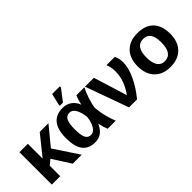

<svg xmlns="http://www.w3.org/2000/svg" viewBox="46 -1470 2215 2215"><g transform="rotate(-45 1153.0 -363.0)"><path d="M411.1 0 269 -222.2 207 -170.4V0H69.8V-528.3H207V-287.1L400.9 -528.3H543L357.4 -302.7L557.1 0Z M944.3 -115.7Q914.1 -49.8 872.1 -20Q830.1 9.8 769 9.8Q665.5 9.8 614.5 -57.4Q563.5 -124.5 563.5 -261.7Q563.5 -400.4 618.9 -469.2Q674.3 -538.1 781.7 -538.1Q845.7 -538.1 891.8 -505.6Q938 -473.1 961.4 -413.6H962.9Q975.1 -474.1 999.5 -528.3H1128.9Q1104.5 -483.9 1078.4 -405.8Q1052.2 -327.6 1046.4 -271.5Q1062 -120.6 1112.8 0H981Q957 -58.6 946.3 -115.7ZM707.5 -263.2Q707.5 -167.5 728.3 -126Q749 -84.5 795.9 -84.5Q839.4 -84.5 870.6 -133.8Q901.9 -183.1 910.6 -264.6Q899.9 -351.6 871.3 -397.5Q842.8 -443.4 799.8 -443.4Q750 -443.4 728.8 -399.9Q707.5 -356.4 707.5 -263.2ZM777.8 -577.6V-593.8L811.5 -736.3H937V-718.3L829.1 -577.6Z M1650.4 -413.1Q1650.4 -325.7 1598.1 -214.4Q1545.9 -103 1460 0H1329.6L1139.2 -528.3H1284.2L1411.6 -116.7Q1465.8 -193.8 1489.5 -262.7Q1513.2 -331.5 1513.2 -408.7Q1513.2 -474.6 1489.3 -528.3H1626Q1650.4 -480.5 1650.4 -413.1Z M2267.1 -264.6Q2267.1 -136.2 2195.8 -63.2Q2124.5 9.8 1998.5 9.8Q1875 9.8 1804.7 -63.5Q1734.4 -136.7 1734.4 -264.6Q1734.4 -392.1 1804.7 -465.1Q1875 -538.1 2001.5 -538.1Q2130.9 -538.1 2199 -467.5Q2267.1 -397 2267.1 -264.6ZM2123.5 -264.6Q2123.5 -358.9 2092.8 -401.4Q2062 -443.8 2003.4 -443.8Q1878.4 -443.8 1878.4 -264.6Q1878.4 -176.3 1908.9 -130.1Q1939.5 -84 1997.1 -84Q2123.5 -84 2123.5 -264.6Z"/></g></svg>

Font: Arial
Style: Bold
Weight: 700
Designer: Steve Matteson
Foundry: Ascender Corporation
Version: Version 2.00.3